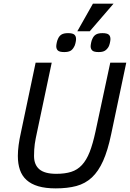

<svg xmlns="http://www.w3.org/2000/svg" viewBox="-20 -1020 714 1055"><path d="M590.8 -282.2Q572.3 -193.4 546.6 -136Q521 -78.6 484.9 -44.9Q448.7 -11.2 399.9 2Q351.1 15.1 286.1 15.1Q230 15.1 190.4 3.4Q150.9 -8.3 126 -30.8Q101.1 -53.2 89.6 -86.4Q78.1 -119.6 78.1 -163.1Q78.1 -217.3 95.2 -293L175.8 -675.8H264.2L183.1 -292Q179.2 -274.9 176.3 -259.5Q173.3 -244.1 171.1 -228.8Q168.9 -213.4 168 -197.3Q167 -181.2 167 -163.1Q167 -114.7 196.3 -89.8Q225.6 -64.9 289.1 -64.9Q336.9 -64.9 371.1 -75.7Q405.3 -86.4 430.2 -113.3Q455.1 -140.1 472.7 -184.8Q490.2 -229.5 504.9 -297.9L585.9 -675.8H673.8ZM473.1 -848.1H404.8L490.7 -1000H604ZM397.9 -805.2Q397.9 -800.8 397 -794.7Q396 -788.6 394.5 -782.5Q393.1 -776.4 391.1 -771Q389.2 -765.6 386.7 -762.2Q378.4 -746.6 366.2 -740.2Q354 -733.9 333 -733.9Q307.1 -733.9 298.1 -742.4Q289.1 -751 289.1 -766.1Q289.1 -769 289.8 -774.2Q290.5 -779.3 291.7 -785.2Q293 -791 294.7 -796.9Q296.4 -802.7 298.8 -807.1Q305.7 -822.8 318.1 -830.3Q330.6 -837.9 354 -837.9Q378.9 -837.9 388.4 -829.8Q397.9 -821.8 397.9 -805.2ZM586.9 -805.2Q586.9 -800.8 585.9 -794.7Q585 -788.6 583.5 -782.5Q582 -776.4 580.1 -771Q578.1 -765.6 576.2 -762.2Q566.9 -747.1 554.9 -740.5Q543 -733.9 522 -733.9Q496.1 -733.9 487.1 -742.4Q478 -751 478 -766.1Q478 -769 478.8 -774.2Q479.5 -779.3 480.7 -785.2Q481.9 -791 483.6 -796.9Q485.4 -802.7 487.8 -807.1Q494.6 -822.8 507.1 -830.3Q519.5 -837.9 543 -837.9Q567.9 -837.9 577.4 -829.8Q586.9 -821.8 586.9 -805.2Z"/></svg>

Font: Clear Sans
Style: Italic
Weight: 400
Italic angle: -12°
Foundry: Intel Corporation
Version: Version 1.00